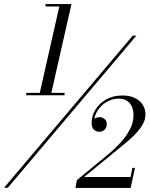

<svg xmlns="http://www.w3.org/2000/svg" viewBox="-37 -826 738 947"><path d="M-17 100 617.5 -650H635.5L1.5 100ZM92.5 -356V-368H281.5V-356ZM335 101 342.5 62 503.5 -70.5Q530 -92.5 557.2 -122.2Q584.5 -152 603 -186.5Q621.5 -221 621.5 -257.5Q621.5 -282 613.2 -300.5Q605 -319 588.8 -329.2Q572.5 -339.5 548 -339.5Q524.5 -339.5 502.8 -330.2Q481 -321 463.8 -304.2Q446.5 -287.5 436.5 -266Q426.5 -244.5 426.5 -219.5H415.5Q415.5 -231 427.5 -239.5Q439.5 -248 454.5 -248Q467.5 -248 478.5 -239.2Q489.5 -230.5 489.5 -214.5Q489.5 -196.5 478.8 -186.2Q468 -176 452 -176Q436.5 -176 425.8 -187.2Q415 -198.5 415 -219.5Q415 -255 434 -285.8Q453 -316.5 487.2 -335.8Q521.5 -355 566 -355Q602.5 -355 628 -342.8Q653.5 -330.5 667 -309.2Q680.5 -288 680.5 -261Q680.5 -238.5 669.2 -217Q658 -195.5 640.8 -176Q623.5 -156.5 605.8 -140.8Q588 -125 575 -114.5L378 47H607L616 2H628.5L607.5 101ZM156.5 -356 255.5 -794H187.5V-806H315.5L213.5 -356Z"/></svg>

Font: Bodoni Moda SC
Style: Italic
Weight: 400
Italic angle: -13°
Designer: Owen Earl
Foundry: indestructible type
Version: Version 2.005